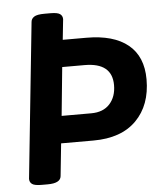

<svg xmlns="http://www.w3.org/2000/svg" viewBox="-51 -747 670 794"><g transform="rotate(-5 283.5 -350.0)"><path d="M90 2Q61 2 50.5 -5.5Q40 -13 40 -27L107 -673Q108 -686 120 -694Q132 -702 163 -702H188Q217 -702 227.5 -694.5Q238 -687 238 -673L229 -588H327Q440 -588 500 -539Q560 -490 560 -395Q560 -288 497.5 -225Q435 -162 319 -162H185L171 -27Q168 2 115 2ZM197 -275H320Q370 -275 397 -305Q424 -335 424 -383Q424 -476 310 -476H217Z"/></g></svg>

Font: Asap SemiBold
Style: Italic
Weight: 600
Italic angle: -6°
Designer: Pablo Cosgaya
Foundry: Omnibus-Type
Version: Version 3.001; ttfautohint (v1.8.3)